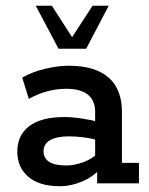

<svg xmlns="http://www.w3.org/2000/svg" viewBox="-20 -636 518 666"><path d="M188 10Q116 10 78 -23Q40 -56 40 -110Q40 -167 81.5 -198.5Q123 -230 203 -230Q230 -230 263.5 -225Q297 -220 326 -212L310 -201V-249Q310 -287 285 -307.5Q260 -328 210 -328Q176 -328 143 -319Q110 -310 80 -293L57 -367Q95 -388 139 -398Q183 -408 219 -408Q309 -408 356 -367.5Q403 -327 403 -248V-71H462V0H317V-64L330 -53Q304 -23 265 -6.5Q226 10 188 10ZM209 -62Q239 -62 270.5 -74Q302 -86 319 -105L310 -77V-174L326 -148Q298 -156 271 -159.5Q244 -163 219 -163Q177 -163 154 -150Q131 -137 131 -111Q131 -87 151 -74.5Q171 -62 209 -62ZM183 -467 104 -616H160L230 -507L301 -616H357L279 -467Z"/></svg>

Font: Rokkitt SemiBold Medium
Style: Regular
Weight: 500
Version: Version 3.103